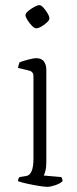

<svg xmlns="http://www.w3.org/2000/svg" viewBox="-20 -726 300 746"><path d="M164 0Q154 0 132 -3.5Q110 -7 87 -12Q64 -17 50 -22Q50 -32 56 -38L81 -42Q110 -46 110 -109V-430Q110 -448 92 -452L50 -462Q51 -469 53 -475Q55 -481 56 -484Q69 -489 90 -494.5Q111 -500 120 -500Q141 -500 150.5 -487.5Q160 -475 160 -454V-98Q160 -76 156.5 -62.5Q153 -49 150 -44L218 -38Q220 -36 221.5 -31.5Q223 -27 223 -22Q214 -13 195 -6.5Q176 0 164 0ZM120 -616Q114 -616 104.5 -625.5Q95 -635 87 -647.5Q79 -660 79 -667Q79 -674 89.5 -683Q100 -692 113 -699Q126 -706 133 -706Q140 -706 149 -696Q158 -686 165 -674Q172 -662 172 -654Q172 -648 162.5 -639Q153 -630 141 -623Q129 -616 120 -616Z"/></svg>

Font: Texturina 72pt Thin
Style: Regular
Weight: 100
Designer: Guillermo Torres Carreño
Foundry: Omnibus-Type
Version: Version 1.002; ttfautohint (v1.8.3)